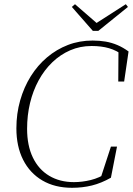

<svg xmlns="http://www.w3.org/2000/svg" viewBox="-20 -880 632 914"><path d="M323 14Q241 14 181.5 -21Q122 -56 90 -119.5Q58 -183 58 -269Q58 -339 76 -402Q94 -465 126.5 -517Q159 -569 204 -607Q249 -645 303.5 -666Q358 -687 421 -687Q454 -687 483 -682Q512 -677 539 -665.5Q566 -654 592 -635L571 -492H543L544 -642L567 -616Q535 -640 499 -650.5Q463 -661 416 -661Q361 -661 314 -640.5Q267 -620 229 -583.5Q191 -547 164 -497.5Q137 -448 123 -389.5Q109 -331 109 -267Q109 -187 136.5 -130Q164 -73 214.5 -43Q265 -13 332 -13Q371 -13 412 -23Q453 -33 491 -58L458 -29L508 -182H537L508 -34Q462 -8 417.5 3Q373 14 323 14ZM337 -860 452 -760H423L579 -860L589 -847L448 -733H422L322 -847Z"/></svg>

Font: Source Serif 4 36pt Light
Style: Italic
Weight: 300
Italic angle: -12°
Designer: Frank Grießhammer
Foundry: Adobe Systems Incorporated
Version: Version 4.004;hotconv 1.0.116;makeotfexe 2.5.65601